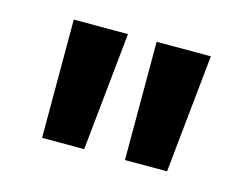

<svg xmlns="http://www.w3.org/2000/svg" viewBox="-51 -757 529 414"><g transform="rotate(15 213.0 -550.0)"><path d="M375 -682 348 -418H254V-682ZM190 -682 163 -418H69V-682Z"/></g></svg>

Font: Kantumruy Pro SemiBold
Style: Regular
Weight: 600
Version: Version 1.002